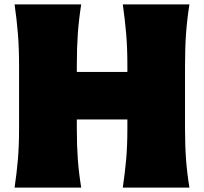

<svg xmlns="http://www.w3.org/2000/svg" viewBox="-20 -855 929 875"><path d="M46.4 0Q56.2 -65.4 61.5 -127.7Q66.9 -189.9 66.9 -269.5V-555.2Q66.9 -638.2 61.5 -702.6Q56.2 -767.1 46.4 -835H350.1Q339.4 -767.1 334.7 -702.6Q330.1 -638.2 330.1 -555.2V-527.3H560.5V-555.2Q560.5 -638.2 554.9 -702.6Q549.3 -767.1 539.6 -835H843.3Q832.5 -767.1 827.9 -702.6Q823.2 -638.2 823.2 -555.2V-269.5Q823.2 -189.9 827.9 -127.7Q832.5 -65.4 843.3 0H539.6Q549.3 -65.4 554.9 -127.7Q560.5 -189.9 560.5 -269.5V-310.5H330.1V-269.5Q330.1 -189.9 334.7 -127.7Q339.4 -65.4 350.1 0Z"/></svg>

Font: Pinar-DS1-FD Black
Style: Regular
Weight: 900
Designer: Amin Abedi
Version: Version 2.000